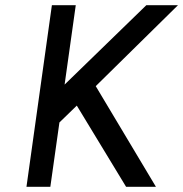

<svg xmlns="http://www.w3.org/2000/svg" viewBox="-20 -720 706 740"><path d="M82 0H174L209 -248L276 -313L466 0H581L349 -388L666 -700H544L229 -394L272 -700H180Z"/></svg>

Font: Unageo
Style: Medium-Italic
Weight: 500
Designer: Richard Sepsi
Foundry: Richard Sepsi
Version: Version 2.000